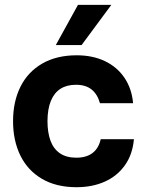

<svg xmlns="http://www.w3.org/2000/svg" viewBox="-20 -768 610 797"><path d="M34.2 -264.9Q34.2 -346.6 65.1 -408.3Q96 -470 155.5 -504.2Q214.9 -538.5 298.3 -538.5Q364.6 -538.5 415.4 -514.3Q466.2 -490.1 496.6 -445.2Q527 -400.3 532.5 -339.5H395Q384.5 -377 360.2 -396.5Q335.8 -416.1 295.4 -416.1Q257.4 -416.1 231.2 -399.5Q205.1 -382.9 191.2 -349.3Q177.3 -315.6 177.1 -264.9Q177.2 -217.9 189.5 -184.2Q201.8 -150.5 228.4 -131.9Q255.1 -113.4 296.9 -113.4Q338.6 -113.4 364.1 -132.9Q389.6 -152.3 398.1 -190.3H535.9Q530.4 -127.1 498.7 -82.3Q467.1 -37.5 415.3 -14.2Q363.6 9.1 297.5 9.1Q213.4 9.1 154.1 -25.7Q94.8 -60.5 64.5 -122.5Q34.2 -184.5 34.2 -264.9ZM442.2 -747.9H303.7L211.7 -581H318.7Z"/></svg>

Font: Wand UI Pro
Style: Regular
Weight: 400
Designer: Andreas Faust
Version: Version 1.003;FEAKit 1.0